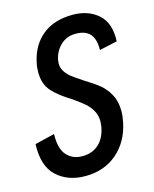

<svg xmlns="http://www.w3.org/2000/svg" viewBox="-108 -772 684 854"><g transform="rotate(-15 234.0 -345.0)"><path d="M1 -186 92 -208Q90 -141 117 -110.5Q144 -80 189 -80Q235 -80 265 -107.5Q295 -135 304 -186Q306 -202 306 -208Q306 -237 293.5 -259Q281 -281 263 -296.5Q245 -312 211 -336Q156 -369 125.5 -402.5Q95 -436 95 -491Q95 -516 100 -536Q116 -612 169.5 -655.5Q223 -699 309 -699Q380 -699 426 -658.5Q472 -618 468 -534L386 -516Q387 -567 365.5 -590.5Q344 -614 300 -614Q259 -614 231.5 -588.5Q204 -563 195 -524Q193 -512 193 -506Q193 -484 205 -466.5Q217 -449 232.5 -437.5Q248 -426 284 -402Q322 -379 347.5 -358.5Q373 -338 390.5 -306Q408 -274 408 -230Q408 -206 402 -177Q384 -92 325 -41.5Q266 9 179 9Q99 9 48 -38Q-3 -85 1 -186Z"/></g></svg>

Font: Decalotype Medium Italic
Style: Regular
Weight: 500
Italic angle: -12°
Designer: Alfredo Marco Pradil
Foundry: Alfredo Marco Pradil
Version: Version 1.0